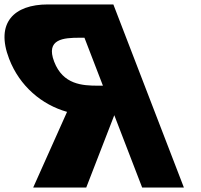

<svg xmlns="http://www.w3.org/2000/svg" viewBox="-94 -845 904 865"><path d="M416.7 -825 734.5 0H546.5L420.9 -326L294.5 0H55.5L208.1 -341C94.8 -373 -5.2 -456 -52.9 -580C-115.4 -742 -31.3 -825 121.7 -825ZM369.7 -459 286.5 -675H264.5C193.5 -675 110.4 -670 150.1 -567C189.7 -464 276.7 -459 347.7 -459Z"/></svg>

Font: Hussar
Style: BdOpOblFour
Weight: 700
Foundry: Cannot Into Space Fonts
Version: Version 2.00